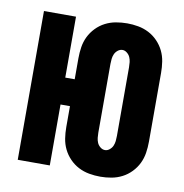

<svg xmlns="http://www.w3.org/2000/svg" viewBox="-66 -591 632 661"><g transform="rotate(10 250.0 -260.0)"><path d="M327 8Q307 8 287.5 4.5Q268 1 250.5 -8Q233 -17 219 -31.5Q205 -46 196.5 -63.5Q188 -81 185 -100.5Q182 -120 182 -140V-213H149V0H37V-520H149V-307H182V-380Q182 -400 185 -419.5Q188 -439 196.5 -456.5Q205 -474 219 -488.5Q233 -503 250.5 -512Q268 -521 287.5 -524.5Q307 -528 327 -528Q346 -528 365.5 -524.5Q385 -521 402.5 -512Q420 -503 434 -488.5Q448 -474 456.5 -456.5Q465 -439 468 -419.5Q471 -400 471 -380V-140Q471 -120 468 -100.5Q465 -81 456.5 -63.5Q448 -46 434 -31.5Q420 -17 402.5 -8Q385 1 365.5 4.5Q346 8 327 8ZM327 -85Q335 -85 342.5 -91Q350 -97 353.5 -105Q357 -113 358 -122Q359 -131 359 -140V-380Q359 -389 358 -398Q357 -407 353.5 -415Q350 -423 342.5 -429Q335 -435 327 -435Q318 -435 310.5 -429Q303 -423 299.5 -415Q296 -407 295 -398Q294 -389 294 -380V-140Q294 -131 295 -122Q296 -113 299.5 -105Q303 -97 310.5 -91Q318 -85 327 -85Z"/></g></svg>

Font: Iosevka Curly Heavy
Style: Regular
Weight: 900
Monospace: yes
Designer: Belleve Invis
Foundry: Belleve Invis
Version: Version 22.1.2; ttfautohint (v1.8.4)